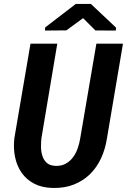

<svg xmlns="http://www.w3.org/2000/svg" viewBox="-20 -929 634 959"><path d="M594.2 -710.9 514.6 -240.2Q506.3 -185.1 484.9 -138.7Q463.4 -92.3 429.2 -58.8Q395 -25.4 348.4 -7.1Q301.8 11.2 243.7 9.8Q189.9 8.8 151.1 -11.5Q112.3 -31.7 88.4 -65.7Q64.5 -99.6 55.2 -144.5Q45.9 -189.5 51.8 -239.3L132.3 -710.9H266.1L187 -239.3Q184.6 -218.3 184.8 -194.6Q185.1 -170.9 191.7 -150.4Q198.2 -129.9 213.1 -116Q228 -102.1 255.4 -100.6Q285.6 -99.1 307.6 -111.1Q329.6 -123 344.5 -143.1Q359.4 -163.1 368.2 -188.5Q377 -213.9 380.9 -239.3L461.4 -710.9ZM559.6 -791 558.6 -776.4 456.5 -776.9 395 -838.4 311.5 -777.3 204.6 -776.4 205.6 -792 358.4 -909.2H434.1Z"/></svg>

Font: Roboto Mono
Style: Bold Italic
Weight: 700
Designer: Google
Version: Version 2.000985; 2015; ttfautohint (v1.3)